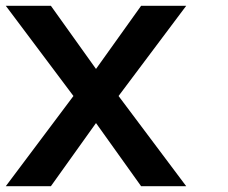

<svg xmlns="http://www.w3.org/2000/svg" viewBox="-20 -645 790 665"><path d="M156.2 -625 312.5 -406.2 468.8 -625H625L390.6 -312.5L625 0H468.8L312.5 -218.8L156.2 0H0L234.4 -312.5L0 -625Z"/></svg>

Font: CraftyPE
Style: Regular
Weight: 400
Designer: Erek Butcher
Foundry: Haunted Coop
Version: Version 0.018;April 4, 2024;FontCreator 15.0.0.2962 64-bit